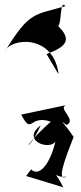

<svg xmlns="http://www.w3.org/2000/svg" viewBox="-55 -606 345 816"><path d="M143 -376C220 -406 272 -436 162 -521C219 -420 190 -621 223 -580C91 -541 71 -560 -35 -386C-11 -447 174 -462 194 -290ZM56 142 214 190C152 69 154 154 228 145C185 167 218 77 258 -24C208 -97 194 -97 228 -75C273 -96 190 -144 225 -159L35 -119C83 -28 67 -121 161 -89C21 36 63 46 118 -73C20 0 195 48 185 -28C171 61 121 154 77 114Z"/></svg>

Font: Asimov Silicon
Style: Regular
Weight: 400
Designer: Google
Version: Version 2.000980; 2014